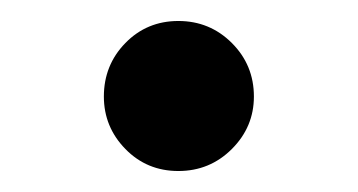

<svg xmlns="http://www.w3.org/2000/svg" viewBox="-20 -150 341 183"><path d="M150 13Q120 13 99.5 -8Q79 -29 79 -58Q79 -88 99.5 -109Q120 -130 150 -130Q180 -130 201 -109Q222 -88 222 -58Q222 -29 201 -8Q180 13 150 13Z"/></svg>

Font: Source Serif 4 18pt
Style: Regular
Weight: 400
Designer: Frank Grießhammer
Foundry: Adobe Systems Incorporated
Version: Version 4.004;hotconv 1.0.116;makeotfexe 2.5.65601